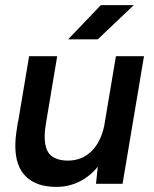

<svg xmlns="http://www.w3.org/2000/svg" viewBox="-20 -720 604 752"><path d="M363 -67Q332 -29 290.5 -8.5Q249 12 201 12Q123 12 81.5 -28.5Q40 -69 40 -149Q40 -179 46 -215L50 -243H51L94 -500H204L161 -243Q155 -210 155 -186Q155 -133 178.5 -112Q202 -91 246 -91Q300 -91 337 -126.5Q374 -162 388 -226L434 -500H544L460 0H356ZM375 -700H504L363 -566H247Z"/></svg>

Font: Oak Sans Semibold
Style: Italic
Weight: 600
Italic angle: -9.49998°
Foundry: Erik Kennedy, Walven
Version: Version 1.000